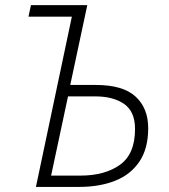

<svg xmlns="http://www.w3.org/2000/svg" viewBox="-20 -734 663 754"><path d="M121.1 0 262.2 -668.5H91.8L101.6 -713.9H322.8L255.9 -400.4H356Q462.9 -400.4 512.5 -354.7Q562 -309.1 562 -230.5Q562 -150.9 527.8 -99.9Q493.7 -48.8 432.6 -24.4Q371.6 0 291 0ZM180.7 -44.4H295.9Q391.6 -44.4 450.9 -86.7Q510.3 -128.9 510.3 -227.5Q510.3 -295.9 467.5 -325.7Q424.8 -355.5 353.5 -355.5H247.1Z"/></svg>

Font: Open Sans Light
Style: Italic
Weight: 300
Italic angle: -12°
Designer: Monotype Design Team
Foundry: Monotype Imaging Inc.
Version: Version 3.003; ttfautohint (v1.8.4)